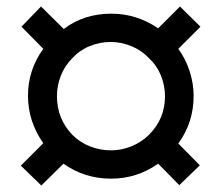

<svg xmlns="http://www.w3.org/2000/svg" viewBox="-20 -636 680 590"><path d="M107 -66 44 -127 113 -196Q66 -263 66 -342Q66 -421 113 -486L46 -554L106 -616L176 -547Q238 -594 322 -594Q400 -594 466 -549L533 -616L596 -554L528 -486Q551 -454 563 -416.5Q575 -379 575 -341Q575 -260 528 -195L594 -128L531 -67L466 -133Q401 -87 321 -87Q240 -87 175 -133ZM438 -222Q487 -271 487 -340Q487 -373 474.5 -404Q462 -435 437 -458Q414 -482 383 -494.5Q352 -507 320 -507Q287 -507 256 -494.5Q225 -482 202 -457Q179 -434 167 -403.5Q155 -373 155 -341Q155 -271 202 -222Q226 -198 257 -186Q288 -174 321 -174Q353 -174 384 -186.5Q415 -199 438 -222Z"/></svg>

Font: Open Sauce Two Medium
Style: Regular
Weight: 500
Designer: Alfredo Marco Pradil
Foundry: Creative Sauce Fz LLC
Version: Version 1.477